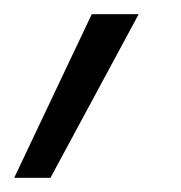

<svg xmlns="http://www.w3.org/2000/svg" viewBox="-49 -138 254 270"><path d="M-29 112 80 -118H146L22 112Z"/></svg>

Font: Ysabeau Infant
Style: Italic
Weight: 400
Italic angle: -12°
Designer: Christian Thalmann (Catharsis Fonts)
Version: Version 2.001;gftools[0.9.30]; featfreeze: ss01,ss02,lnum